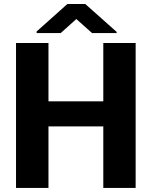

<svg xmlns="http://www.w3.org/2000/svg" viewBox="-20 -922 745 942"><path d="M217.8 -710.9V-424.8H486.8V-710.9H645.5V0H486.8V-301.8H217.8V0H58.6V-710.9ZM398.4 -902.3 552.2 -765.6V-759.8H431.6L354.5 -828.6L277.8 -759.8H159.7V-767.6L310.5 -902.3Z"/></svg>

Font: Vazirmatn RD ExtraBold
Style: Regular
Weight: 800
Designer: Saber Rastikerdar
Foundry: Saber Rastikerdar
Version: Version 32.102